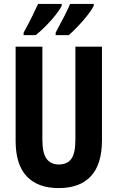

<svg xmlns="http://www.w3.org/2000/svg" viewBox="-20 -953 602 983"><path d="M502 -235Q502 -112 445.5 -51Q389 10 280 10Q174 10 117 -50Q60 -110 60 -232V-714H197V-237Q197 -169 218.5 -140Q240 -111 281 -111Q324 -111 345 -139.5Q366 -168 366 -238V-714H502ZM460 -924Q451 -904 428.5 -875.5Q406 -847 380 -819.5Q354 -792 332 -773H265V-786Q290 -832 310.5 -872.5Q331 -913 339 -933H460ZM296 -924Q286 -903 264.5 -876Q243 -849 216.5 -822Q190 -795 163 -773H101V-786Q127 -833 146.5 -873Q166 -913 175 -933H296Z"/></svg>

Font: Noto Sans Arabic ExtCond
Style: Bold
Weight: 700
Width: 2
Designer: Monotype Design Team, Nadine Chahine, Nizar Qandah and Khaled Hosny
Foundry: Monotype Imaging Inc.
Version: Version 2.012; ttfautohint (v1.8.4.7-5d5b)